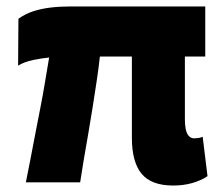

<svg xmlns="http://www.w3.org/2000/svg" viewBox="-20 -564 689 594"><path d="M516 10Q448 10 418 -26.5Q388 -63 388 -138V-389H289Q285 -352 279 -312.5Q273 -273 266.5 -231.5Q260 -190 253 -150Q246 -110 239.5 -72Q233 -34 228 0H60Q67 -33 74 -70.5Q81 -108 89 -149Q97 -190 105 -231Q113 -272 119.5 -311.5Q126 -351 132 -386Q110 -384 83 -378.5Q56 -373 36 -361L37 -506Q58 -521 82.5 -529Q107 -537 135.5 -540.5Q164 -544 196 -544H615V-389H552V-193Q552 -178 554.5 -165Q557 -152 563.5 -144Q570 -136 581 -136Q587 -136 594 -137Q601 -138 607 -141L622 -19Q601 -5 574 2.5Q547 10 516 10Z"/></svg>

Font: Georama SemiExpanded
Style: Bold
Weight: 700
Width: 6
Designer: Jean-Baptiste Levee
Foundry: Production Type
Version: Version 1.001